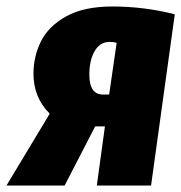

<svg xmlns="http://www.w3.org/2000/svg" viewBox="-65 -571 558 591"><path d="M473 -527 400 0H233L258 -182H228L134 0H-45L88 -221Q38 -271 38 -344Q38 -397 61 -443.5Q84 -490 138.5 -520.5Q193 -551 281 -551Q379 -551 473 -527ZM210 -341Q210 -280 252 -280H271L294 -439Q285 -442 272 -442Q243 -442 226.5 -414Q210 -386 210 -341Z"/></svg>

Font: Fira Sans Extra Condensed ExtraBold
Style: Italic
Weight: 800
Width: 3
Italic angle: -8°
Designer: Carrois Corporate & Edenspiekermann AG
Foundry: Carrois Corporate GbR & Edenspiekermann AG
Version: Version 4.203